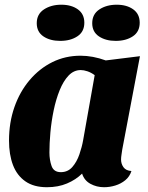

<svg xmlns="http://www.w3.org/2000/svg" viewBox="-20 -763 621 803"><path d="M176.3 20Q121.3 20 86.2 -4.5Q51 -29 34.3 -72.7Q17.7 -116.3 17.7 -175Q17.7 -250.3 40.2 -314.8Q62.7 -379.3 103.7 -427.8Q144.7 -476.3 199 -503.2Q253.3 -530 316.7 -530Q368 -530 422.3 -510.3L565.3 -528L491.3 -137.7Q490.3 -129.3 488.3 -117.3Q486.3 -105.3 486.3 -95.7Q486.3 -77.7 496.5 -63.5Q506.7 -49.3 529.7 -47.7Q522.3 -24.3 504 -9.3Q485.7 5.7 462.3 12.8Q439 20 415.3 20Q384 20 358.2 5.8Q332.3 -8.3 323.3 -37Q297.3 -11.3 260.3 4.3Q223.3 20 176.3 20ZM234.3 -43Q263.7 -43 282.5 -64.5Q301.3 -86 312 -117.2Q322.7 -148.3 327.7 -176.7L376 -448.7Q361 -459.7 345.7 -464.8Q330.3 -470 317.7 -470Q288.7 -470 266.8 -447Q245 -424 229.5 -385.7Q214 -347.3 204.5 -301.5Q195 -255.7 190.8 -209.5Q186.7 -163.3 186.7 -125.3Q186.7 -94 195.8 -68.5Q205 -43 234.3 -43ZM232 -592Q189.3 -592 161.5 -610.8Q133.7 -629.7 133.7 -666Q133.7 -703.7 163.7 -723.5Q193.7 -743.3 236.3 -743.3Q278.7 -743.3 305.7 -723.8Q332.7 -704.3 332.7 -668Q332.7 -630.3 303.8 -611.2Q275 -592 232 -592ZM464 -592Q422 -592 393.8 -610.8Q365.7 -629.7 365.7 -666Q365.7 -703.7 395.5 -723.5Q425.3 -743.3 468 -743.3Q510.3 -743.3 537.3 -723.8Q564.3 -704.3 564.3 -668Q564.3 -630.3 535.7 -611.2Q507 -592 464 -592Z"/></svg>

Font: Sansita Swashed Light
Style: Regular
Weight: 300
Designer: Pablo Cosgaya
Foundry: Omnibus-Type
Version: Version 1.003